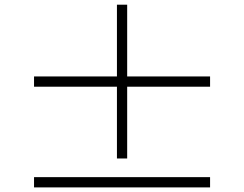

<svg xmlns="http://www.w3.org/2000/svg" viewBox="-20 -808 1040 818"><path d="M521.8 -132.8H478.2V-438.6H125V-482.3H478.2V-788H521.8V-482.3H875V-438.6H521.8ZM125 -53.3H875V-9.6H125Z"/></svg>

Font: Noto Serif JP
Style: Regular
Weight: 200
Designer: Ryoko NISHIZUKA 西塚涼子 (kana & ideographs); Frank Grießhammer (Latin, Greek & Cyrillic); Wenlong ZHANG 张文龙 (bopomofo); San
Foundry: Adobe
Version: Version 2.001;hotconv 1.1.0;makeotfexe 2.6.0